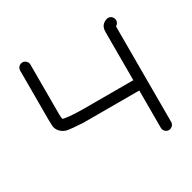

<svg xmlns="http://www.w3.org/2000/svg" viewBox="-139 -779 887 887"><g transform="rotate(-30 304.5 -335.0)"><path d="M60 -612.5V-344C60 -335.3 60.3 -326.3 61 -317C63 -290.8 85.2 -271.3 107.7 -265.6C120.9 -262.5 149.1 -260.1 193.8 -257.5L194.4 -257.5H490.6V-58C490.6 -43 503.1 -30.5 518.1 -30.5C533.1 -30.5 545.6 -43 545.6 -58V-564C545.6 -565.1 545.6 -566.1 545.8 -567.8C557.5 -574.8 564.7 -588.9 558.1 -603.5C555.4 -609.3 551.1 -614.8 544.6 -617.8C535.3 -622.1 525.5 -619.8 517.1 -615.7C493.1 -604 490.6 -585.1 490.6 -564V-312.5H233.5C164.3 -312.5 126.1 -317.5 117.4 -321.9C116.5 -324.3 115 -333 115 -345.6V-612.5C115 -627.5 102.5 -640 87.5 -640C72.5 -640 60 -627.5 60 -612.5Z"/></g></svg>

Font: MewTooHand
Style: BdWide
Weight: 400
Designer: Mew Too, Robert Jablonski
Version: Version 0.77